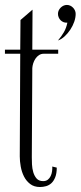

<svg xmlns="http://www.w3.org/2000/svg" viewBox="-21 -709 327 778"><path d="M109.9 -507.8H214.8V-491.2H155.8Q145.5 -491.2 137 -485.6Q128.4 -480 122.6 -471.2Q116.7 -462.4 113.5 -452.1Q110.4 -441.9 109.9 -433.1L107.9 -71.8Q107.9 -59.6 108.6 -43Q109.4 -26.4 113.8 -11.2Q118.2 3.9 127.4 14.4Q136.7 24.9 153.8 24.9Q165.5 24.9 172.9 19Q180.2 13.2 184.3 4.4Q188.5 -4.4 189.9 -14.6Q191.4 -24.9 190.9 -34.2L209 -29.8Q209 -6.3 202.9 9Q196.8 24.4 187.3 33.2Q177.7 42 165.5 45.4Q153.3 48.8 141.1 48.8Q117.2 48.8 101.3 36.6Q85.4 24.4 76.2 6.1Q66.9 -12.2 63 -34.2Q59.1 -56.2 59.1 -75.2L61 -491.2H-1V-507.8H61L62 -627.9L110.8 -669.9ZM285.6 -652.8Q285.6 -637.7 279.8 -620.8Q273.9 -604 263.9 -588.9Q253.9 -573.7 241 -561.8Q228 -549.8 213.9 -544.9Q228 -561.5 237.8 -578.4Q247.6 -595.2 252 -617.2H250Q242.7 -616.7 236.1 -619.4Q229.5 -622.1 224.6 -627Q219.7 -631.8 216.8 -638.7Q213.9 -645.5 213.9 -652.8Q213.9 -660.2 216.8 -666.5Q219.7 -672.9 224.9 -678Q230 -683.1 236.3 -686Q242.7 -689 250 -689Q257.3 -689 263.7 -686Q270 -683.1 274.9 -678Q279.8 -672.9 282.7 -666.5Q285.6 -660.2 285.6 -652.8Z"/></svg>

Font: Bigelow Rules
Style: Regular
Weight: 400
Designer: Astigmatic (AOETI)
Foundry: Astigmatic (AOETI)
Version: Version 1.001